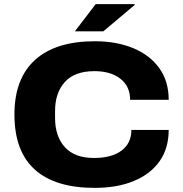

<svg xmlns="http://www.w3.org/2000/svg" viewBox="-20 -899 887 931"><path d="M343 -747 444 -879H633V-875L481 -747ZM439 12Q247 12 148.5 -77Q50 -166 50 -344Q50 -518 150 -608.5Q250 -699 440 -699Q545 -699 626 -665.5Q707 -632 752.5 -568.5Q798 -505 798 -415H611Q611 -480 564 -517Q517 -554 438 -554Q342 -554 294.5 -501.5Q247 -449 247 -361V-327Q247 -238 294.5 -185.5Q342 -133 436 -133Q521 -133 569 -168.5Q617 -204 617 -269H798Q798 -180 754 -117.5Q710 -55 629.5 -21.5Q549 12 439 12Z"/></svg>

Font: Archivo SemiExpanded ExtraBold
Style: Regular
Weight: 800
Width: 6
Designer: Hector Gatti
Foundry: Omnibus-Type
Version: Version 2.001; ttfautohint (v1.8.3)